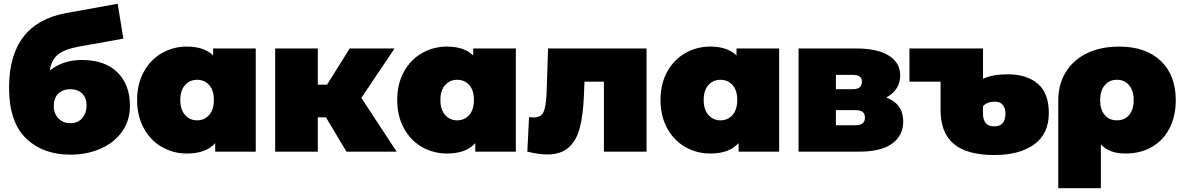

<svg xmlns="http://www.w3.org/2000/svg" viewBox="-20 -804 6274 1018"><path d="M602 -421C557.3 -464.3 494.7 -486 414 -486C347.3 -486 290.7 -467.3 244 -430C249.3 -467.3 263.8 -495.7 287.5 -515C311.2 -534.3 350 -548.7 404 -558L634 -599L604 -784L332 -735C129.3 -698.3 28 -566.3 28 -339C28 -218.3 57.8 -129 117.5 -71C177.2 -13 255.7 16 353 16C412.3 16 466 5.3 514 -16C562 -37.3 599.8 -67.5 627.5 -106.5C655.2 -145.5 669 -190.7 669 -242C669 -318 646.7 -377.7 602 -421ZM416.5 -178C401.5 -160 380.3 -151 353 -151C327 -151 305.8 -159.5 289.5 -176.5C273.2 -193.5 265 -215.3 265 -242C265 -270 273 -291.8 289 -307.5C305 -323.2 326.3 -331 353 -331C379 -331 399.8 -323.3 415.5 -308C431.2 -292.7 439 -271 439 -243C439 -217.7 431.5 -196 416.5 -178Z M1336 -547H1110V-510C1078 -541.3 1031.7 -557 971 -557C923 -557 878.8 -545.5 838.5 -522.5C798.2 -499.5 766.2 -466.5 742.5 -423.5C718.8 -380.5 707 -330.7 707 -274C707 -217.3 718.8 -167.3 742.5 -124C766.2 -80.7 798.2 -47.5 838.5 -24.5C878.8 -1.5 923 10 971 10C1038.3 10 1088.3 -8.3 1121 -45V0H1336ZM1089 -194.5C1072.3 -175.5 1051 -166 1025 -166C999 -166 977.7 -175.5 961 -194.5C944.3 -213.5 936 -240 936 -274C936 -308 944.3 -334.3 961 -353C977.7 -371.7 999 -381 1025 -381C1051 -381 1072.3 -371.7 1089 -353C1105.7 -334.3 1114 -308 1114 -274C1114 -240 1105.7 -213.5 1089 -194.5Z M1708 -182 1817 0H2083L1896 -285L2072 -547H1834L1714 -355H1665V-547H1439V0H1665V-182Z M2715 -547H2489V-510C2457 -541.3 2410.7 -557 2350 -557C2302 -557 2257.8 -545.5 2217.5 -522.5C2177.2 -499.5 2145.2 -466.5 2121.5 -423.5C2097.8 -380.5 2086 -330.7 2086 -274C2086 -217.3 2097.8 -167.3 2121.5 -124C2145.2 -80.7 2177.2 -47.5 2217.5 -24.5C2257.8 -1.5 2302 10 2350 10C2417.3 10 2467.3 -8.3 2500 -45V0H2715ZM2468 -194.5C2451.3 -175.5 2430 -166 2404 -166C2378 -166 2356.7 -175.5 2340 -194.5C2323.3 -213.5 2315 -240 2315 -274C2315 -308 2323.3 -334.3 2340 -353C2356.7 -371.7 2378 -381 2404 -381C2430 -381 2451.3 -371.7 2468 -353C2484.7 -334.3 2493 -308 2493 -274C2493 -240 2484.7 -213.5 2468 -194.5Z M3408 -547H2886L2878 -309C2876 -263 2870.7 -230.2 2862 -210.5C2853.3 -190.8 2835.3 -181 2808 -181C2803.3 -181 2795.7 -181.7 2785 -183L2776 0C2816 10 2851 15 2881 15C2929 15 2966.8 2.8 2994.5 -21.5C3022.2 -45.8 3042 -80.7 3054 -126C3066 -171.3 3073.3 -229.3 3076 -300L3079 -371H3182V0H3408Z M4111 -547H3885V-510C3853 -541.3 3806.7 -557 3746 -557C3698 -557 3653.8 -545.5 3613.5 -522.5C3573.2 -499.5 3541.2 -466.5 3517.5 -423.5C3493.8 -380.5 3482 -330.7 3482 -274C3482 -217.3 3493.8 -167.3 3517.5 -124C3541.2 -80.7 3573.2 -47.5 3613.5 -24.5C3653.8 -1.5 3698 10 3746 10C3813.3 10 3863.3 -8.3 3896 -45V0H4111ZM3864 -194.5C3847.3 -175.5 3826 -166 3800 -166C3774 -166 3752.7 -175.5 3736 -194.5C3719.3 -213.5 3711 -240 3711 -274C3711 -308 3719.3 -334.3 3736 -353C3752.7 -371.7 3774 -381 3800 -381C3826 -381 3847.3 -371.7 3864 -353C3880.7 -334.3 3889 -308 3889 -274C3889 -240 3880.7 -213.5 3864 -194.5Z M4769 -160C4769 -222 4739 -264.3 4679 -287C4703 -299.7 4721.3 -316 4734 -336C4746.7 -356 4753 -378.7 4753 -404C4753 -449.3 4732.7 -484.5 4692 -509.5C4651.3 -534.5 4594.3 -547 4521 -547H4214V0H4537C4613 0 4670.7 -14.2 4710 -42.5C4749.3 -70.8 4769 -110 4769 -160ZM4412 -331V-407H4501C4518.3 -407 4530.8 -404 4538.5 -398C4546.2 -392 4550 -382.7 4550 -370C4550 -344 4533.7 -331 4501 -331ZM4566 -181C4566 -153.7 4549.7 -140 4517 -140H4412V-220H4517C4549.7 -220 4566 -207 4566 -181Z M5483 -359.5C5444.3 -393.2 5391 -410 5323 -410C5267.7 -410 5224 -402 5192 -386V-547H4802V-371H4967V-221C4967 -140.3 4990.3 -80.3 5037 -41C5083.7 -1.7 5155.3 18 5252 18C5340.7 18 5411 -0.7 5463 -38C5515 -75.3 5541 -131 5541 -205C5541 -274.3 5521.7 -325.8 5483 -359.5ZM5311 -201C5311 -156.3 5291 -134 5251 -134C5231 -134 5216.2 -139.8 5206.5 -151.5C5196.8 -163.2 5192 -179.3 5192 -200V-241C5206.7 -257 5227.3 -265 5254 -265C5272.7 -265 5286.8 -259.5 5296.5 -248.5C5306.2 -237.5 5311 -221.7 5311 -201Z M6134 -481.5C6080.7 -531.8 6007.3 -557 5914 -557C5849.3 -557 5792.7 -545.3 5744 -522C5695.3 -498.7 5657.7 -465.3 5631 -422C5604.3 -378.7 5591 -328.3 5591 -271V194H5817V-38C5833 -21.3 5851.7 -9.2 5873 -1.5C5894.3 6.2 5919.3 10 5948 10C6000.7 10 6047.2 -1.7 6087.5 -25C6127.8 -48.3 6159 -81.3 6181 -124C6203 -166.7 6214 -216.3 6214 -273C6214 -361.7 6187.3 -431.2 6134 -481.5ZM5967 -194.5C5951 -175.5 5929.3 -166 5902 -166C5874.7 -166 5853 -175.5 5837 -194.5C5821 -213.5 5813 -239.7 5813 -273C5813 -305.7 5821 -331.8 5837 -351.5C5853 -371.2 5874.7 -381 5902 -381C5929.3 -381 5951 -371.2 5967 -351.5C5983 -331.8 5991 -305.7 5991 -273C5991 -239.7 5983 -213.5 5967 -194.5Z"/></svg>

Font: Montserrat Custom Black
Style: Regular
Weight: 900
Designer: Julieta Ulanovsky
Foundry: Julieta Ulanovsky
Version: Version 7.200